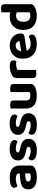

<svg xmlns="http://www.w3.org/2000/svg" viewBox="1436 -2136 716 3627"><g transform="rotate(-90 1793.5 -322.0)"><path d="M256 -97Q278 -97 299.5 -101.5Q321 -106 332 -113V-205L250 -198Q218 -195 198.5 -183.5Q179 -172 179 -149Q179 -125 197 -111Q215 -97 256 -97ZM250 -496Q302 -496 344.5 -485.5Q387 -475 417 -453Q447 -431 463.5 -397Q480 -363 480 -317V-91Q480 -65 466.5 -49.5Q453 -34 434 -23Q403 -4 358 6Q313 16 256 16Q153 16 92 -23.5Q31 -63 31 -144Q31 -213 72 -249Q113 -285 198 -294L331 -308V-319Q331 -351 305 -366Q279 -381 230 -381Q192 -381 155.5 -372Q119 -363 90 -351Q78 -359 69.5 -375.5Q61 -392 61 -411Q61 -455 107 -474Q136 -485 174.5 -490.5Q213 -496 250 -496Z M985 -141Q985 -67 930 -25.5Q875 16 768 16Q726 16 691.5 10Q657 4 632 -8Q607 -20 593 -38Q579 -56 579 -80Q579 -102 588 -117.5Q597 -133 611 -143Q640 -126 677 -113Q714 -100 763 -100Q834 -100 834 -140Q834 -157 821.5 -166Q809 -175 779 -182L739 -191Q657 -208 617 -243.5Q577 -279 577 -343Q577 -414 634.5 -455.5Q692 -497 789 -497Q825 -497 857 -491.5Q889 -486 912 -475Q935 -464 948.5 -447.5Q962 -431 962 -409Q962 -389 954 -373.5Q946 -358 933 -348Q925 -353 909.5 -359Q894 -365 876 -370Q858 -375 838 -378Q818 -381 801 -381Q766 -381 746.5 -371.5Q727 -362 727 -343Q727 -329 738 -321Q749 -313 778 -306L816 -297Q907 -277 946 -239Q985 -201 985 -141Z M1468 -141Q1468 -67 1413 -25.5Q1358 16 1251 16Q1209 16 1174.5 10Q1140 4 1115 -8Q1090 -20 1076 -38Q1062 -56 1062 -80Q1062 -102 1071 -117.5Q1080 -133 1094 -143Q1123 -126 1160 -113Q1197 -100 1246 -100Q1317 -100 1317 -140Q1317 -157 1304.5 -166Q1292 -175 1262 -182L1222 -191Q1140 -208 1100 -243.5Q1060 -279 1060 -343Q1060 -414 1117.5 -455.5Q1175 -497 1272 -497Q1308 -497 1340 -491.5Q1372 -486 1395 -475Q1418 -464 1431.5 -447.5Q1445 -431 1445 -409Q1445 -389 1437 -373.5Q1429 -358 1416 -348Q1408 -353 1392.5 -359Q1377 -365 1359 -370Q1341 -375 1321 -378Q1301 -381 1284 -381Q1249 -381 1229.5 -371.5Q1210 -362 1210 -343Q1210 -329 1221 -321Q1232 -313 1261 -306L1299 -297Q1390 -277 1429 -239Q1468 -201 1468 -141Z M2021 -100Q2021 -53 1980 -28Q1948 -8 1901 3.5Q1854 15 1797 15Q1743 15 1699 3.5Q1655 -8 1623.5 -33Q1592 -58 1574.5 -96Q1557 -134 1557 -188V-479Q1568 -482 1586 -485Q1604 -488 1626 -488Q1671 -488 1690.5 -473Q1710 -458 1710 -416V-189Q1710 -144 1733 -124.5Q1756 -105 1798 -105Q1824 -105 1841.5 -109.5Q1859 -114 1868 -119V-479Q1878 -482 1896 -485Q1914 -488 1936 -488Q1981 -488 2001 -473Q2021 -458 2021 -416V-100Z M2286 -1Q2276 2 2258 4.5Q2240 7 2218 7Q2173 7 2153 -7.5Q2133 -22 2133 -64V-369Q2133 -397 2147 -417Q2161 -437 2186 -452Q2219 -472 2265.5 -483.5Q2312 -495 2363 -495Q2467 -495 2467 -425Q2467 -408 2462 -394Q2457 -380 2451 -370Q2428 -375 2395 -375Q2366 -375 2337 -368Q2308 -361 2286 -349Z M2651 -177Q2665 -135 2700 -117.5Q2735 -100 2781 -100Q2823 -100 2860 -111.5Q2897 -123 2920 -137Q2935 -127 2945 -111Q2955 -95 2955 -76Q2955 -53 2941 -36Q2927 -19 2902.5 -7.5Q2878 4 2844.5 9.5Q2811 15 2771 15Q2712 15 2662 -1.5Q2612 -18 2576 -50.5Q2540 -83 2519.5 -132Q2499 -181 2499 -247Q2499 -311 2519.5 -358Q2540 -405 2574.5 -436Q2609 -467 2653.5 -481.5Q2698 -496 2745 -496Q2796 -496 2838.5 -480.5Q2881 -465 2911.5 -437Q2942 -409 2959 -370Q2976 -331 2976 -285Q2976 -253 2959 -237Q2942 -221 2911 -216ZM2746 -383Q2703 -383 2674.5 -356.5Q2646 -330 2641 -280L2832 -311Q2830 -337 2809 -360Q2788 -383 2746 -383Z M3294 -496Q3317 -496 3337.5 -492.5Q3358 -489 3375 -483V-651Q3386 -654 3404 -657Q3422 -660 3444 -660Q3489 -660 3508.5 -645Q3528 -630 3528 -588V-101Q3528 -77 3518 -60.5Q3508 -44 3486 -30Q3458 -13 3414 1Q3370 15 3313 15Q3187 15 3114.5 -48.5Q3042 -112 3042 -239Q3042 -305 3061.5 -353Q3081 -401 3115 -433Q3149 -465 3195 -480.5Q3241 -496 3294 -496ZM3376 -361Q3363 -367 3347.5 -371.5Q3332 -376 3315 -376Q3261 -376 3229 -343Q3197 -310 3197 -238Q3197 -169 3227.5 -137.5Q3258 -106 3312 -106Q3333 -106 3349.5 -110.5Q3366 -115 3376 -121Z"/></g></svg>

Font: Baloo Chettan 2
Style: Bold
Weight: 700
Designer: Maithili Shingre, Unnati Kotecha and Ek Type
Foundry: Ek Type
Version: Version 1.640;hotconv 1.0.111;makeotfexe 2.5.65597; ttfautoh